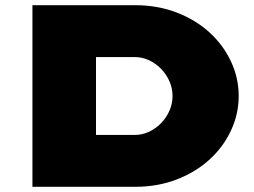

<svg xmlns="http://www.w3.org/2000/svg" viewBox="-20 -720 980 740"><path d="M500 -700Q588 -700 661.5 -671.5Q735 -643 788 -594.5Q841 -546 870.5 -482.5Q900 -419 900 -350Q900 -281 870.5 -217.5Q841 -154 788 -105.5Q735 -57 661.5 -28.5Q588 0 500 0H105V-700ZM350 -500V-200H500Q528 -200 554 -212Q580 -224 600.5 -245Q621 -266 633 -293Q645 -320 645 -350Q645 -380 633 -407Q621 -434 600.5 -455Q580 -476 554 -488Q528 -500 500 -500Z"/></svg>

Font: Imperial One
Style: Regular
Weight: 400
Designer: Jovanny Lemonad
Foundry: Jovanny Lemonad
Version: Version 1.000